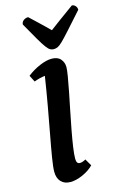

<svg xmlns="http://www.w3.org/2000/svg" viewBox="-149 -1078 752 1155"><g transform="rotate(-15 226.5 -500.0)"><path d="M141 12Q103 12 82 -10.5Q61 -33 61 -73Q61 -100 70.5 -158.5Q80 -217 95 -296Q110 -375 126 -465Q142 -555 156 -645Q122 -641 88 -628L67 -669Q104 -698 146.5 -716Q189 -734 221 -734Q259 -734 277 -712.5Q295 -691 295 -663Q295 -646 288.5 -606.5Q282 -567 271.5 -514Q261 -461 249 -402.5Q237 -344 226.5 -288Q216 -232 209.5 -187Q203 -142 203 -116Q203 -84 224 -84Q241 -84 261 -96L286 -53Q259 -25 217 -6.5Q175 12 141 12ZM250 -786Q238 -786 228 -791.5Q218 -797 204 -815.5Q190 -834 167.5 -872.5Q145 -911 108 -977Q108 -992 120.5 -1002Q133 -1012 150 -1012Q180 -984 200 -965Q220 -946 235.5 -931Q251 -916 268 -899Q294 -919 329 -944.5Q364 -970 422 -1012Q434 -1012 443.5 -1002Q453 -992 453 -977Q394 -911 359.5 -872.5Q325 -834 306 -815.5Q287 -797 275 -791.5Q263 -786 250 -786Z"/></g></svg>

Font: Petrona ExtraBold
Style: Italic
Weight: 800
Italic angle: -9°
Designer: Ringo R. Seeber
Foundry: Ringo R. Seeber
Version: Version 2.001; ttfautohint (v1.8.3)